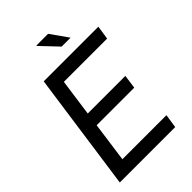

<svg xmlns="http://www.w3.org/2000/svg" viewBox="-249 -952 1051 1051"><g transform="rotate(-45 277.0 -426.5)"><path d="M34 0 131 -686H554L542 -606H207L177 -391H468L457 -311H166L134 -80H475L463 0ZM335 -751 241 -850 242 -853H332L404 -751Z"/></g></svg>

Font: Archivo Narrow
Style: Italic
Weight: 400
Italic angle: -8°
Designer: Hector Gatti
Foundry: Omnibus-Type
Version: Version 3.002